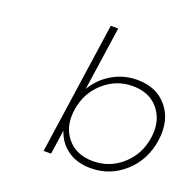

<svg xmlns="http://www.w3.org/2000/svg" viewBox="-129 -877 1032 1014"><g transform="rotate(20 386.5 -370.5)"><path d="M217.8 0 325.2 -742.2H367.2L314.9 -383.8Q353.5 -448.2 417 -485.1Q480.5 -522 556.2 -522Q665.5 -522 725.6 -448.2Q785.6 -374.5 769 -259.8Q752.4 -145.5 671.6 -72.3Q590.8 1 481 1Q405.3 1 352.8 -35.6Q300.3 -72.3 279.8 -136.2L259.8 0ZM480 -38.1Q574.2 -38.1 644 -100.6Q713.9 -163.1 728 -259.8Q742.2 -356.4 690.7 -419.7Q639.2 -482.9 544.9 -482.9Q451.2 -482.9 381.1 -419.7Q311 -356.4 296.9 -259.8Q282.7 -163.1 334.5 -100.6Q386.2 -38.1 480 -38.1Z"/></g></svg>

Font: Trueno UltraLight
Style: Italic
Weight: 250
Designer: Julieta Ulanovsky
Foundry: Julieta Ulanovsky
Version: Version 3.001b | FøM Fix